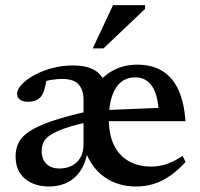

<svg xmlns="http://www.w3.org/2000/svg" viewBox="-20 -700 762 732"><path d="M217.5 -399Q198 -399 175.8 -395.5Q153.5 -392 134.5 -383.5L159.5 -412Q157 -393 153.8 -377.5Q150.5 -362 146.5 -350.8Q142.5 -339.5 136.5 -332Q128.5 -321.5 115.5 -316.8Q102.5 -312 87 -312Q67 -312 56 -320.2Q45 -328.5 45 -341.5Q45 -359 62.8 -378Q80.5 -397 110.5 -413.5Q140.5 -430 178.5 -440.2Q216.5 -450.5 257 -450.5Q298.5 -450.5 325 -440Q351.5 -429.5 366.2 -410Q381 -390.5 386.5 -362.5H341.5Q363.5 -404 406.5 -428.8Q449.5 -453.5 503 -453.5Q561.5 -453.5 600.8 -428.2Q640 -403 661.2 -355.2Q682.5 -307.5 687 -238H374.5V-280L628.5 -290.5L585 -278Q582.5 -319 572 -347.2Q561.5 -375.5 542.5 -390.2Q523.5 -405 495 -405Q465 -405 442.5 -387.8Q420 -370.5 407.5 -334.8Q395 -299 395 -244Q395 -186.5 414.5 -146.8Q434 -107 470.2 -86Q506.5 -65 556.5 -65Q578 -65 598.2 -69.8Q618.5 -74.5 638 -83.8Q657.5 -93 676 -106L687.5 -82.5Q659.5 -51.5 629.5 -30.5Q599.5 -9.5 567.2 0.8Q535 11 499.5 11Q449.5 11 409.5 -7.2Q369.5 -25.5 341.8 -59.2Q314 -93 300 -139.5H316Q310.5 -87.5 290 -54.2Q269.5 -21 238.2 -5Q207 11 167 11Q110.5 11 75 -18.8Q39.5 -48.5 39.5 -104.5Q39.5 -132 50.5 -155.2Q61.5 -178.5 92 -199Q122.5 -219.5 180 -239Q237.5 -258.5 330.5 -279L332.5 -238Q268 -225 229.2 -211.5Q190.5 -198 171 -184.5Q151.5 -171 145.2 -156.2Q139 -141.5 139 -125Q139 -91.5 157.8 -74.5Q176.5 -57.5 206 -57.5Q232.5 -57.5 253.5 -68Q274.5 -78.5 286.5 -99.2Q298.5 -120 298.5 -150.5V-319.5Q298.5 -357 279.8 -378Q261 -399 217.5 -399ZM333.5 -515.5 411 -680.5H533V-666L374.5 -515.5Z"/></svg>

Font: Newsreader 16pt Medium
Style: Regular
Weight: 500
Designer: Hugues Gentile
Foundry: Production Type
Version: Version 1.003